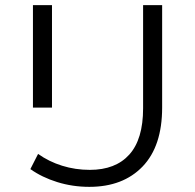

<svg xmlns="http://www.w3.org/2000/svg" viewBox="-20 -720 758 746"><path d="M98 -63 128 -122Q170 -92 221.5 -76Q273 -60 329 -60Q429 -60 482.5 -119.5Q536 -179 536 -299V-700H610V-302Q610 -152 534 -73Q458 6 327 6Q262 6 202.5 -12.5Q143 -31 98 -63ZM108 -700H182V-302H108Z"/></svg>

Font: APTA Sans Regular
Style: Regular
Weight: 400
Version: Version 7.200